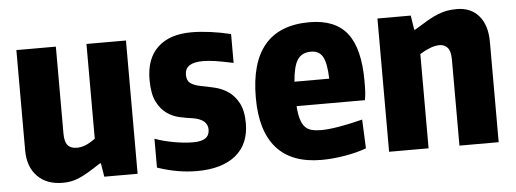

<svg xmlns="http://www.w3.org/2000/svg" viewBox="-42 -658 2081 775"><g transform="rotate(-5 998.0 -270.0)"><path d="M184 10Q119 10 81.5 -28.5Q44 -67 44 -134V-540H204V-187Q204 -155 216 -140.5Q228 -126 253 -126Q270 -126 287 -132.5Q304 -139 328 -156V-540H488V0H353L344 -55H340Q311 -36 290 -23.5Q269 -11 251.5 -3.5Q234 4 218 7Q202 10 184 10Z M728 10Q650 10 568 -18V-135Q600 -123 643 -115Q686 -107 724 -107Q789 -107 789 -153Q789 -194 729 -204Q705 -207 677 -213Q649 -219 625 -236Q601 -253 585 -285Q569 -317 569 -374Q569 -459 617 -504.5Q665 -550 754 -550Q789 -550 830.5 -544.5Q872 -539 913 -529V-412Q866 -422 839.5 -426Q813 -430 789 -430Q717 -430 717 -381Q717 -357 731.5 -346.5Q746 -336 772 -331Q799 -326 828.5 -319Q858 -312 883 -295Q908 -278 924.5 -247Q941 -216 941 -165Q941 -81 885.5 -35.5Q830 10 728 10Z M1233 9Q1112 9 1051 -60Q990 -129 990 -264Q990 -406 1050.5 -477.5Q1111 -549 1232 -549Q1336 -549 1384.5 -487Q1433 -425 1433 -293Q1433 -264 1432 -248.5Q1431 -233 1428 -216H1151Q1153 -185 1159 -164.5Q1165 -144 1175.5 -132Q1186 -120 1202.5 -115.5Q1219 -111 1242 -111Q1271 -111 1315 -118.5Q1359 -126 1410 -139L1415 -22Q1378 -8 1327.5 0.5Q1277 9 1233 9ZM1228 -430Q1191 -430 1173.5 -404Q1156 -378 1151 -315H1292Q1290 -378 1275.5 -404Q1261 -430 1228 -430Z M1507 -540H1642L1651 -482H1655Q1687 -502 1710.5 -515.5Q1734 -529 1753.5 -536.5Q1773 -544 1790.5 -547Q1808 -550 1829 -550Q1886 -550 1918.5 -512Q1951 -474 1951 -406V0H1792V-349Q1792 -383 1779.5 -397Q1767 -411 1747 -411Q1729 -411 1708.5 -403Q1688 -395 1667 -382V0H1507Z"/></g></svg>

Font: Encode Sans Compressed
Style: ExtraBold
Weight: 800
Designer: Pablo Impallari, Andres Torresi
Foundry: Pablo Impallari, Andres Torresi
Version: Version 1.000; ttfautohint (v1.00) -l 8 -r 50 -G 200 -x 14 -